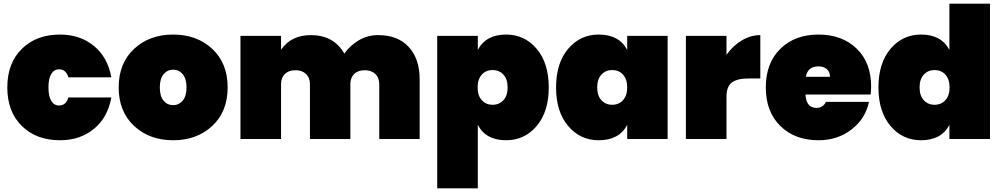

<svg xmlns="http://www.w3.org/2000/svg" viewBox="-20 -760 5484 1050"><path d="M308 -571Q418 -571 493.5 -509Q569 -447 589 -337H354Q341 -381 303 -381Q276 -381 260.5 -356Q245 -331 245 -282Q245 -233 260.5 -208Q276 -183 303 -183Q341 -183 354 -227H589Q569 -117 493.5 -55Q418 7 308 7Q179 7 99.5 -71Q20 -149 20 -282Q20 -415 99.5 -493Q179 -571 308 -571Z M1141 -492.5Q1225 -414 1225 -282Q1225 -150 1141 -71.5Q1057 7 927 7Q797 7 713 -71.5Q629 -150 629 -282Q629 -414 713 -492.5Q797 -571 927 -571Q1057 -571 1141 -492.5ZM927 -185Q958 -185 979 -209.5Q1000 -234 1000 -282Q1000 -330 979 -354.5Q958 -379 927 -379Q896 -379 875 -354.5Q854 -330 854 -282Q854 -234 874.5 -209.5Q895 -185 927 -185Z M2054 0V-299Q2054 -335 2032.5 -355.5Q2011 -376 1975 -376Q1938 -376 1917 -355.5Q1896 -335 1896 -299V0H1675V-299Q1675 -335 1653.5 -355.5Q1632 -376 1596 -376Q1559 -376 1538 -355.5Q1517 -335 1517 -299V0H1295V-564H1517V-488Q1572 -568 1680 -568Q1805 -568 1863 -467Q1894 -511 1942 -539.5Q1990 -568 2048 -568Q2156 -568 2215.5 -503Q2275 -438 2275 -327V0Z M2593 -487Q2637 -571 2748 -571Q2849 -571 2915 -493Q2981 -415 2981 -282Q2981 -149 2915 -71Q2849 7 2748 7Q2637 7 2593 -77V270H2371V-564H2593ZM2733 -212Q2756 -237 2756 -282Q2756 -327 2733 -352Q2710 -377 2674 -377Q2638 -377 2615 -352Q2592 -327 2592 -282Q2592 -237 2615 -212Q2638 -187 2674 -187Q2710 -187 2733 -212Z M3254 -571Q3366 -571 3410 -487V-564H3631V0H3410V-77Q3366 7 3254 7Q3153 7 3087 -71Q3021 -149 3021 -282Q3021 -415 3087 -493Q3153 -571 3254 -571ZM3387 -212Q3410 -237 3410 -282Q3410 -327 3387 -352Q3364 -377 3328 -377Q3292 -377 3269 -352Q3246 -327 3246 -282Q3246 -237 3269 -212Q3292 -187 3328 -187Q3364 -187 3387 -212Z M3953 -231V0H3731V-564H3953V-460Q3987 -509 4036 -538.5Q4085 -568 4138 -568V-331H4075Q4012 -331 3982.5 -309Q3953 -287 3953 -231Z M4456 -397Q4397 -397 4387 -340H4519Q4519 -368 4501 -382.5Q4483 -397 4456 -397ZM4732 -203Q4714 -112 4637.5 -52.5Q4561 7 4456 7Q4327 7 4247.5 -71Q4168 -149 4168 -282Q4168 -415 4247.5 -493Q4327 -571 4456 -571Q4585 -571 4664.5 -494.5Q4744 -418 4744 -287Q4744 -264 4741 -243H4385Q4389 -170 4445 -170Q4481 -170 4497 -203Z M5017 -571Q5128 -571 5172 -487V-740H5394V0H5172V-77Q5128 7 5017 7Q4916 7 4850 -71Q4784 -149 4784 -282Q4784 -415 4850 -493Q4916 -571 5017 -571ZM5150 -212Q5173 -237 5173 -282Q5173 -327 5150 -352Q5127 -377 5091 -377Q5055 -377 5032 -352Q5009 -327 5009 -282Q5009 -237 5032 -212Q5055 -187 5091 -187Q5127 -187 5150 -212Z"/></svg>

Font: Poppins Black
Style: Regular
Weight: 900
Designer: Ninad Kale (Devanagari), Jonny Pinhorn (Latin)
Foundry: Indian Type Foundry
Version: Version 3.200;PS 1.000;hotconv 16.6.54;makeotf.lib2.5.65590